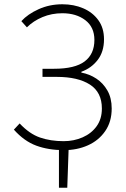

<svg xmlns="http://www.w3.org/2000/svg" viewBox="-20 -691 588 899"><path d="M256 188V0L302 -13L295 188ZM280 12Q207 12 150 -9Q93 -30 45 -84L72 -113Q118 -64 167.5 -47Q217 -30 278 -30Q326 -30 367 -48Q408 -66 432.5 -100Q457 -134 457 -183Q457 -259 401 -295Q345 -331 246 -331H179V-369H233Q331 -369 376.5 -403.5Q422 -438 422 -504Q422 -564 379.5 -596.5Q337 -629 272 -629Q222 -629 179 -611Q136 -593 106 -563L80 -592Q110 -625 161 -648Q212 -671 272 -671Q326 -671 370 -652Q414 -633 440.5 -596.5Q467 -560 467 -507Q467 -449 437.5 -410.5Q408 -372 361 -355V-351Q399 -344 431 -323Q463 -302 483 -267Q503 -232 503 -183Q503 -121 472.5 -77Q442 -33 391.5 -10.5Q341 12 280 12Z"/></svg>

Font: Source Sans 3 Light
Style: Regular
Weight: 300
Designer: Paul D. Hunt
Foundry: Adobe
Version: Version 3.052;hotconv 1.1.0;makeotfexe 2.6.0